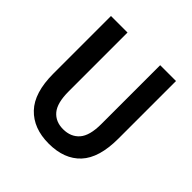

<svg xmlns="http://www.w3.org/2000/svg" viewBox="-176 -797 952 952"><g transform="rotate(45 300.0 -321.0)"><path d="M301 12Q194 12 133 -52Q72 -116 72 -250V-654H188V-241Q188 -160 218 -124.5Q248 -89 301 -89Q355 -89 386 -124.5Q417 -160 417 -241V-654H528V-250Q528 -115 469 -51.5Q410 12 301 12Z"/></g></svg>

Font: Source Code Pro Semibold
Style: Regular
Weight: 600
Monospace: yes
Designer: Paul D. Hunt, Teo Tuominen
Foundry: Adobe Systems Incorporated
Version: Version 2.030;PS 1.000;hotconv 16.6.51;makeotf.lib2.5.65220